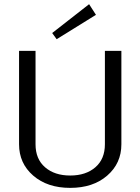

<svg xmlns="http://www.w3.org/2000/svg" viewBox="-20 -897 682 932"><path d="M445.8 -825 255 -706.7 233.3 -736.7 412.5 -876.7ZM72.5 -196.7V-650H152.5V-196.7Q152.5 -125 198.8 -85Q245 -45 320.8 -45Q396.7 -45 442.9 -85Q489.2 -125 489.2 -196.7V-650H569.2V-196.7Q569.2 -104.2 500.4 -44.6Q431.7 15 320.8 15Q210 15 141.2 -44.6Q72.5 -104.2 72.5 -196.7Z"/></svg>

Font: Boon
Style: Regular
Weight: 400
Designer: Sungsit Sawaiwan
Foundry: FontUni
Version: Version 3.0